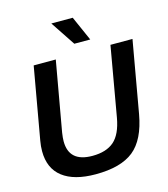

<svg xmlns="http://www.w3.org/2000/svg" viewBox="-133 -1030 1000 1143"><g transform="rotate(-15 367.0 -458.0)"><path d="M314.9 9.8Q182.1 9.8 111.6 -44.7Q41 -99.1 41 -205.1Q41 -236.3 46.9 -269L125 -711.9H261.2L185.1 -282.2Q180.2 -250.5 180.2 -229Q180.2 -101.1 324.2 -101.1Q410.2 -101.1 457.8 -142.6Q505.4 -184.1 522.9 -282.2L598.1 -711.9H733.9L655.8 -269Q628.9 -117.7 549.8 -54Q470.7 9.8 314.9 9.8ZM490.2 -773.9H392.1L291 -925.8H422.9Z"/></g></svg>

Font: Creato Display
Style: Bold Italic
Weight: 700
Italic angle: -10°
Version: Version 1.000